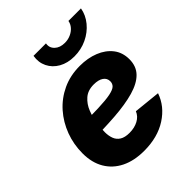

<svg xmlns="http://www.w3.org/2000/svg" viewBox="-216 -892 1027 1027"><g transform="rotate(-45 297.5 -378.0)"><path d="M272.9 11.7Q197.8 11.7 143.3 -15.1Q88.9 -42 59.3 -92Q29.8 -142.1 29.8 -211.9Q29.8 -279.8 52.7 -341.3Q75.7 -402.8 117.9 -450.7Q160.2 -498.5 219 -526.1Q277.8 -553.7 350.6 -553.7Q410.2 -553.7 458.5 -534.4Q506.8 -515.1 535.2 -478.8Q563.5 -442.4 563.5 -391.1Q563.5 -337.9 531.2 -304.9Q499 -272 437.5 -254.4Q376 -236.8 288.1 -230.5Q200.2 -224.1 88.9 -224.1L105.5 -321.8Q200.7 -321.8 260.3 -324Q319.8 -326.2 351.8 -332.8Q383.8 -339.4 395.8 -350.8Q407.7 -362.3 407.7 -379.9Q407.7 -403.8 387.9 -417.2Q368.2 -430.7 332.5 -430.7Q288.1 -430.7 260.5 -406.5Q232.9 -382.3 218.8 -346.4Q204.6 -310.5 199.5 -272.9Q194.3 -235.4 194.3 -208Q194.3 -180.7 202.4 -158.9Q210.4 -137.2 230.5 -124.5Q250.5 -111.8 285.6 -111.8Q323.2 -111.8 351.6 -127Q379.9 -142.1 391.1 -169.9L543 -154.3Q517.6 -80.1 446.3 -34.2Q375 11.7 272.9 11.7ZM366.2 -609.4Q315.4 -609.4 278.3 -630.4Q241.2 -651.4 223.6 -687.3Q206.1 -723.1 213.4 -766.6H307.6Q302.2 -737.3 323.5 -717Q344.7 -696.8 381.3 -696.8Q405.3 -696.8 426 -706.1Q446.8 -715.3 460.4 -731Q474.1 -746.6 477.5 -766.6H572.3Q564.9 -723.1 535.4 -687.3Q505.9 -651.4 461.7 -630.4Q417.5 -609.4 366.2 -609.4Z"/></g></svg>

Font: Inter ExtraBold
Style: Italic
Weight: 800
Italic angle: -9.3988°
Designer: Rasmus Andersson
Foundry: rsms
Version: Version 4.001;git-66647c0bb